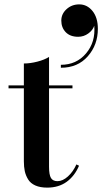

<svg xmlns="http://www.w3.org/2000/svg" viewBox="-20 -850 495 877"><path d="M260 -756Q260 -786.5 284 -808.2Q308 -830 342 -830Q378 -830 402.5 -799.8Q427 -769.5 427 -718.5Q427 -645 381 -592.8Q335 -540.5 258 -540.5V-554Q329 -554 373 -606Q417 -658 410.5 -732.5Q404 -712 383.2 -697Q362.5 -682 337 -682Q300.5 -682 280.2 -703Q260 -724 260 -756ZM341 -93Q321 -46 284.5 -19.5Q248 7 195.5 7Q163.5 7 141.5 -2.8Q119.5 -12.5 108.5 -30.5Q97.5 -48.5 93.2 -68.2Q89 -88 89 -113.5V-446.5H19V-460H89V-560Q118 -560 150.8 -568.5Q183.5 -577 204 -590V-460H311V-446.5H204V-88.5Q204 -51.5 212.8 -37Q221.5 -22.5 242.5 -22.5Q266.5 -22.5 290.2 -44Q314 -65.5 329 -99Z"/></svg>

Font: Bodoni* 16pt Medium
Style: Regular
Weight: 500
Version: Version 2.3